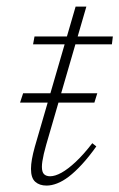

<svg xmlns="http://www.w3.org/2000/svg" viewBox="-20 -568 372 598"><path d="M42.5 -248.5 52 -277.5H283L274 -248.5ZM83 -430 87.5 -454.5H331.5L328.5 -430ZM110.5 -48.5Q110.5 -32 117.2 -25.5Q124 -19 136 -19Q151.5 -19 171.8 -30.2Q192 -41.5 216.2 -64.2Q240.5 -87 267.5 -122L280 -112Q256.5 -79 235 -55.8Q213.5 -32.5 194.5 -18Q175.5 -3.5 158 3.2Q140.5 10 125 10Q103 10 89.8 -1.8Q76.5 -13.5 76.5 -42Q76.5 -55.5 79.5 -72.5Q82.5 -89.5 88.5 -111L215.5 -547.5H249L124 -117.5Q119.5 -102 116.5 -88.8Q113.5 -75.5 112 -65.8Q110.5 -56 110.5 -48.5Z"/></svg>

Font: Newsreader ExtraLight
Style: Italic
Weight: 250
Italic angle: -17°
Designer: Hugues Gentile
Foundry: Production Type
Version: Version 1.003